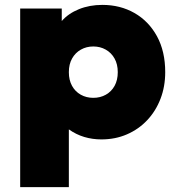

<svg xmlns="http://www.w3.org/2000/svg" viewBox="-20 -555 719 785"><path d="M62.5 210V-520H232.5V-469Q259.5 -500 302.8 -517.5Q346 -535 398.5 -535Q471.5 -535 529.8 -501.8Q588 -468.5 621.8 -406.8Q655.5 -345 655.5 -260Q655.5 -201 636.2 -151Q617 -101 582 -63.8Q547 -26.5 499.2 -5.8Q451.5 15 394.5 15Q358 15 324.5 5Q291 -5 261.5 -26V210ZM361.5 -155Q390 -155 412.8 -167.8Q435.5 -180.5 448.5 -204Q461.5 -227.5 461.5 -260Q461.5 -292.5 448.2 -316Q435 -339.5 412.2 -352.2Q389.5 -365 361.5 -365Q333.5 -365 310.8 -352.2Q288 -339.5 274.8 -316Q261.5 -292.5 261.5 -260Q261.5 -227.5 274.5 -204Q287.5 -180.5 310.2 -167.8Q333 -155 361.5 -155Z"/></svg>

Font: Geologica Roman Black
Style: Regular
Weight: 900
Designer: Sindre Bremnes, Frode Helland
Foundry: Monokrom Skriftforlag AS
Version: Version 1.010;gftools[0.9.28]